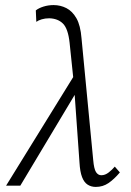

<svg xmlns="http://www.w3.org/2000/svg" viewBox="-20 -731 516 756"><path d="M357 5Q339 5 325 -4Q311 -13 303 -34Q295 -55 293 -91L271 -400L254 -563Q248 -618 228 -638Q208 -658 174 -659Q158 -659 144.5 -655Q131 -651 123 -645L121 -690Q132 -699 151 -705Q170 -711 191 -711Q218 -711 241.5 -699Q265 -687 281 -659Q297 -631 301 -580L347 -101Q350 -66 358 -53.5Q366 -41 379 -41Q394 -41 408 -52Q422 -63 432 -75L452 -52Q429 -25 407 -10Q385 5 357 5ZM4 0 279 -445 290 -384 60 0Z"/></svg>

Font: Ysabeau Infant Light
Style: Italic
Weight: 300
Italic angle: -12°
Designer: Christian Thalmann (Catharsis Fonts)
Version: Version 2.001;gftools[0.9.30]; featfreeze: ss01,ss02,lnum